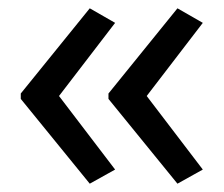

<svg xmlns="http://www.w3.org/2000/svg" viewBox="-20 -511 539 462"><path d="M30 -286 196 -491 257 -456 122 -280 257 -103 196 -69 30 -273ZM241 -286 407 -491 468 -456 333 -280 468 -103 407 -69 241 -273Z"/></svg>

Font: Noto Sans Hebrew Thin
Style: Regular
Weight: 400
Version: Version 3.001